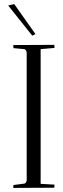

<svg xmlns="http://www.w3.org/2000/svg" viewBox="-20 -920 307 941"><path d="M153.8 -752.9 138.2 -745.1 20 -893.1 49.8 -899.9ZM109.9 -33.2H110.8V-665H109.9Q107.9 -678.2 98.1 -679.2L45.9 -684.1Q45.9 -687 45.4 -691.9Q44.9 -696.8 44.9 -699.2L246.1 -700.2Q246.1 -699.2 246.6 -692.4Q247.1 -685.5 247.1 -685.1L179.2 -679.2V-19L247.1 -15.1Q247.1 -14.6 246.6 -7.6Q246.1 -0.5 246.1 0L44.9 1Q44.9 -1.5 45.4 -6.1Q45.9 -10.7 45.9 -13.2L98.1 -20Q107.4 -21 109.9 -33.2Z"/></svg>

Font: Antic Didone
Style: Regular
Weight: 400
Designer: Santiago Orozco
Foundry: Santiago Orozco
Version: Version 2.000